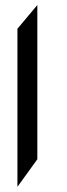

<svg xmlns="http://www.w3.org/2000/svg" viewBox="-20 -805 265 758"><path d="M127.4 -176.3 48.8 -67.4V-691.4L127.4 -785.2Z"/></svg>

Font: XB Khoramshahr
Style: Regular
Weight: 400
Designer: Behnam
Foundry: Irmug
Version: Version 8.005 2009